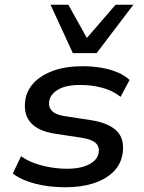

<svg xmlns="http://www.w3.org/2000/svg" viewBox="-20 -780 607 809"><path d="M256 9Q185 9 126.5 -6.5Q68 -22 34 -49L69 -122Q93 -104 125 -92.5Q157 -81 192.5 -75Q228 -69 263 -69Q321 -69 356.5 -88Q392 -107 396 -138Q399 -163 383 -177.5Q367 -192 328 -199L209 -217Q141 -228 110 -262.5Q79 -297 86 -355Q92 -399 123 -431.5Q154 -464 206 -482.5Q258 -501 328 -501Q369 -501 407 -494.5Q445 -488 475.5 -475Q506 -462 526 -443L488 -372Q456 -398 411.5 -410Q367 -422 318 -422Q257 -422 224 -402Q191 -382 187 -352Q184 -328 199 -312.5Q214 -297 251 -291L368 -273Q439 -261 472 -228Q505 -195 497 -136Q491 -90 459 -57.5Q427 -25 375 -8Q323 9 256 9ZM287 -556 193 -760H268L346 -620L467 -760H542L387 -556Z"/></svg>

Font: Nunito Sans 10pt SemiExpanded SemiBold
Style: Italic
Weight: 600
Width: 6
Italic angle: -9°
Designer: Vernon Adams
Foundry: Vernon Adams
Version: Version 3.101;gftools[0.9.27]